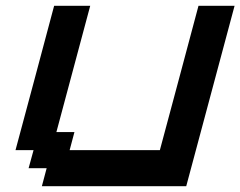

<svg xmlns="http://www.w3.org/2000/svg" viewBox="-20 -645 832 665"><path d="M125 0H625Q652.8 -104 708.7 -312.3Q764.6 -520.5 792.5 -625H667.5Q645.5 -542 600.8 -375.2Q556.2 -208.5 533.7 -125H221.2L237.8 -187.5H175.3L292.5 -625H167.5Q145.5 -542 100.8 -375Q56.2 -208 33.7 -125H96.2L79.1 -62.5H141.6Z"/></svg>

Font: Faithful 32x
Style: Oblique
Weight: 400
Foundry: Faithful Resource Pack
Version: Version 1.0; January 27, 2023